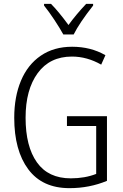

<svg xmlns="http://www.w3.org/2000/svg" viewBox="-20 -968 639 998"><path d="M536 -364V-28Q445 10 341 10Q200 10 127 -88Q54 -186 54 -356Q54 -465 89 -548.5Q124 -632 192 -678.5Q260 -725 355 -725Q452 -725 528 -681L506 -632Q432 -674 354 -674Q239 -674 176 -588Q113 -502 113 -356Q113 -207 172 -124Q231 -41 348 -41Q421 -41 480 -64V-313H328V-364ZM464 -939Q393 -849 363 -789H309Q291 -822 262.5 -865Q234 -908 209 -939V-948H245Q283 -910 336 -838Q375 -892 428 -948H464Z"/></svg>

Font: Noto Sans Display Light Narrow
Style: Regular
Weight: 300
Width: 4
Designer: Monotype Design team
Foundry: Monotype Imaging Inc.
Version: Version 1.000